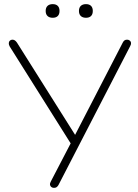

<svg xmlns="http://www.w3.org/2000/svg" viewBox="-20 -903 668 929"><path d="M226 -25 329 -223V-198L27 -678Q22 -687 22.5 -694.5Q23 -702 28 -706.5Q33 -711 40 -711Q47 -711 52 -707.5Q57 -704 62 -697L350 -240H338L574 -697Q578 -705 583 -708Q588 -711 595 -711Q602 -711 607.5 -707Q613 -703 614 -696Q615 -689 610 -680L263 -8Q259 -1 254 2.5Q249 6 241 6Q234 6 228.5 2Q223 -2 222 -9Q221 -16 226 -25ZM362 -850Q362 -866 371 -874.5Q380 -883 396 -883Q412 -883 420.5 -874.5Q429 -866 429 -850Q429 -834 420.5 -825.5Q412 -817 396 -817Q380 -817 371 -825.5Q362 -834 362 -850ZM201 -850Q201 -866 210 -874.5Q219 -883 235 -883Q251 -883 259.5 -874.5Q268 -866 268 -850Q268 -834 259.5 -825.5Q251 -817 235 -817Q219 -817 210 -825.5Q201 -834 201 -850Z"/></svg>

Font: SN Pro Thin
Style: Regular
Weight: 200
Designer: Tobias Whetton
Foundry: Supernotes
Version: Version 1.003;Glyphs 3.3 (3324)